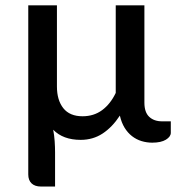

<svg xmlns="http://www.w3.org/2000/svg" viewBox="-20 -530 695 720"><path d="M193.5 -510H86V124C86 138.7 90.2 149.9 98.5 157.8C106.8 165.6 118.5 169.5 133.5 169.5H186.5V40.5C186.5 27.8 186 14.2 185 -0.5C184 -15.2 182.2 -29.5 179.5 -43.5C204.2 -18.2 238.5 -5.5 282.5 -5.5C313.2 -5.5 340.6 -13.4 364.7 -29.2C388.9 -45.1 410.5 -67.5 429.5 -96.5C433.5 -78.8 439.4 -63.7 447.2 -51C455.1 -38.3 464.3 -27.8 475 -19.5C485.7 -11.2 497.5 -5 510.5 -1C523.5 3 537 5 551 5C573 5 590.1 1.2 602.2 -6.2C614.4 -13.8 620.5 -22.3 620.5 -32V-75H587.5C567.5 -75 551.5 -80.7 539.5 -92C527.5 -103.3 521.5 -121 521.5 -145V-510H414V-181.5C400.7 -153.8 383.7 -132.3 363 -117C342.3 -101.7 317.8 -94 289.5 -94C257.5 -94 233.5 -104.1 217.5 -124.2C201.5 -144.4 193.5 -171.5 193.5 -205.5Z"/></svg>

Font: Lato Semibold
Style: Regular
Weight: 600
Designer: Lukasz Dziedzic
Foundry: tyPoland Lukasz Dziedzic
Version: Version 2.006; 2014-01-15